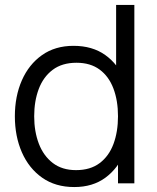

<svg xmlns="http://www.w3.org/2000/svg" viewBox="-20 -740 632 775"><path d="M279.7 15Q203.8 15 150.3 -22.7Q96.8 -60.3 68.4 -125Q40 -189.7 40 -270.7Q40 -351.2 68.2 -415.6Q96.5 -480 149.5 -517.5Q202.5 -555 276.7 -555Q352.7 -555 404.7 -518Q456.7 -481 483.3 -416.7Q510 -352.3 510 -270.7Q510 -190 483.4 -125.3Q456.8 -60.7 405.5 -22.8Q354.2 15 279.7 15ZM287 -53.3Q344.5 -53.3 382.1 -81.5Q419.7 -109.7 438 -158.8Q456.3 -208 456.3 -270.7Q456.3 -334 437.8 -382.8Q419.3 -431.7 382.1 -459.2Q344.8 -486.7 288.7 -486.7Q230.5 -486.7 192.6 -458.1Q154.7 -429.5 136.3 -380.6Q118 -331.7 118 -270.7Q118 -209.2 136.8 -159.9Q155.7 -110.7 193.2 -82Q230.7 -53.3 287 -53.3ZM522.3 0H456.3V-406.7H448.7V-720H522.3Z"/></svg>

Font: Manrope Variable Light
Style: Regular
Weight: 200
Designer: Mikhail Sharanda
Foundry: Mikhail Sharanda
Version: Version 4.505